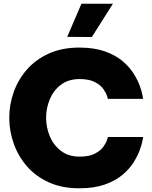

<svg xmlns="http://www.w3.org/2000/svg" viewBox="-20 -1007 823 1037"><path d="M476 -807 343 -808 420 -987H590ZM408 10Q314 10 243 -22.5Q172 -55 125 -109.5Q78 -164 54 -232Q30 -300 30 -371Q30 -442 54 -509.5Q78 -577 125 -631Q172 -685 243 -717.5Q314 -750 408 -750Q488 -750 545 -730Q602 -710 640 -678.5Q678 -647 700.5 -611.5Q723 -576 734.5 -544.5Q746 -513 749.5 -493Q753 -473 753 -473H563Q563 -473 558 -489Q553 -505 538 -526.5Q523 -548 492 -564Q461 -580 410 -580Q350 -580 309.5 -549.5Q269 -519 249 -471Q229 -423 229 -371Q229 -319 249 -271Q269 -223 309.5 -192Q350 -161 410 -161Q461 -161 492 -177Q523 -193 538 -214Q553 -235 558 -251Q563 -267 563 -267H753Q753 -267 749.5 -247Q746 -227 734.5 -195.5Q723 -164 700.5 -128.5Q678 -93 640 -61.5Q602 -30 545 -10Q488 10 408 10Z"/></svg>

Font: Be Vietnam Pro Black
Style: Regular
Weight: 900
Designer: Lam Bao, Tony Le, Vietanh Nguyen
Foundry: Yellow Type Foundry
Version: Version 1.002; ttfautohint (v1.8.3)